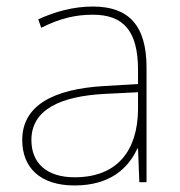

<svg xmlns="http://www.w3.org/2000/svg" viewBox="-20 -557 551 587"><path d="M264 -537C205 -537 150 -522 97 -498L106 -472C163 -501 211 -512 264 -512C357 -512 402 -463 402 -343V-300L299 -294C142 -285 48 -234 48 -129C48 -45 102 10 208 10C316 10 372 -42 400 -103H402L406 0H428V-350C428 -480 373 -537 264 -537ZM301 -270 402 -275V-220C400 -99 341 -15 208 -15C123 -15 76 -58 76 -129C76 -222 165 -263 301 -270Z"/></svg>

Font: Noto Sans Gurmukhi UI Thin
Style: Regular
Weight: 100
Designer: Jelle Bosma - Monotype Design Team
Foundry: Monotype Imaging Inc.
Version: Version 2.004